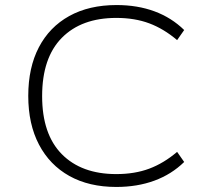

<svg xmlns="http://www.w3.org/2000/svg" viewBox="-20 -733 825 761"><path d="M441 8Q333 8 255 -35.5Q177 -79 134.5 -160Q92 -241 92 -353Q92 -465 134 -545.5Q176 -626 254.5 -669.5Q333 -713 442 -713Q525 -713 592.5 -688Q660 -663 710 -614L682 -574Q629 -619 571.5 -640.5Q514 -662 441 -662Q303 -662 225 -583Q147 -504 147 -352Q147 -201 225 -122Q303 -43 441 -43Q514 -43 571.5 -64.5Q629 -86 682 -131L710 -91Q660 -42 592 -17Q524 8 441 8Z"/></svg>

Font: Nunito Sans 7pt SemiExpanded ExtraLight
Style: Regular
Weight: 250
Width: 6
Designer: Vernon Adams
Foundry: Vernon Adams
Version: Version 3.101;gftools[0.9.27]